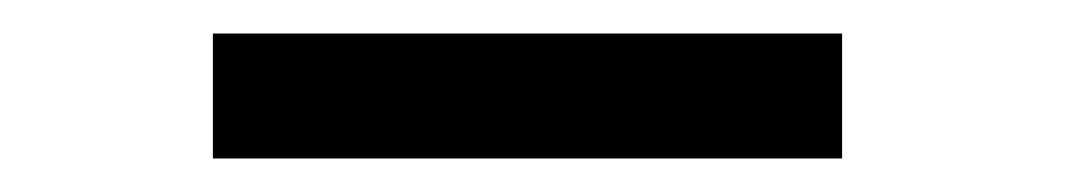

<svg xmlns="http://www.w3.org/2000/svg" viewBox="-20 -368 641 114"><path d="M480 -273.9H106.4V-348.1H480Z"/></svg>

Font: Roboto Mono
Style: Regular
Weight: 400
Designer: Google
Version: Version 2.000985; 2015; ttfautohint (v1.3)